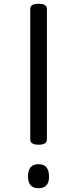

<svg xmlns="http://www.w3.org/2000/svg" viewBox="-20 -981 407 1015"><path d="M184 -216Q140 -216 140 -244V-934Q140 -948 151 -954.5Q162 -961 184 -961Q228 -961 228 -934V-244Q228 -230 217 -223Q206 -216 184 -216ZM184 14Q156 14 142 -1.5Q128 -17 128 -49Q128 -81 142 -97Q156 -113 184 -113Q211 -113 225 -97Q239 -81 239 -49Q240 -17 225.5 -1.5Q211 14 184 14Z"/></svg>

Font: Playwrite HU
Style: Regular
Weight: 400
Designer: Veronika Burian, José Scaglione
Foundry: TypeTogether
Version: Version 1.002